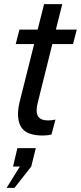

<svg xmlns="http://www.w3.org/2000/svg" viewBox="-20 -651 391 928"><path d="M157 -119Q157 -93 170.5 -81Q184 -69 213 -69Q230 -69 248 -73L229 -1Q211 4 187 4Q125 4 96 -21Q67 -46 67 -101Q67 -127 76 -163L145 -438H56L74 -508H162L193 -631H281L250 -508H351L333 -438H233L163 -157Q157 -135 157 -119ZM50 257H12L76 154H43L64 65H153L131 154Z"/></svg>

Font: CST
Style: Italic
Weight: 400
Italic angle: -14°
Version: Version 1.00